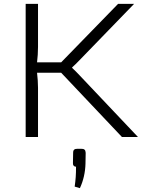

<svg xmlns="http://www.w3.org/2000/svg" viewBox="-20 -710 767 995"><path d="M695 0 393 -319C381 -332 367 -346 354 -358V-361C366 -372 378 -383 391 -397L675 -690H592L297 -387H172C175 -413 177 -438 177 -467V-690H113V0H177V-255C177 -280 175 -306 172 -333H297L612 0ZM382 61C366 61 359 66 359 82L358 135C357 147 364 154 374 154C374 197 372 221 367 257L394 265C412 227 422 182 423 138L424 82C423 66 417 61 400 61Z"/></svg>

Font: Exo 2 Light Expanded
Style: Regular
Weight: 300
Width: 7
Designer: Natanael Gama
Version: Version 1.001;PS 001.001;hotconv 1.0.70;makeotf.lib2.5.58329